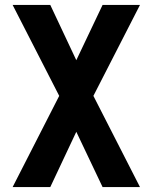

<svg xmlns="http://www.w3.org/2000/svg" viewBox="-20 -550 616 775"><path d="M31 205H183L288 -18L394 205H545L357 -163L545 -530H394L288 -307L183 -530H31L219 -163Z"/></svg>

Font: Iosevka Sparkle Extrabold
Style: Regular
Weight: 800
Designer: Belleve Invis
Foundry: Belleve Invis
Version: Version 4.5.0; ttfautohint (v1.8.3)